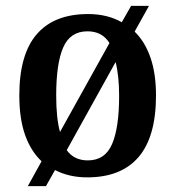

<svg xmlns="http://www.w3.org/2000/svg" viewBox="-20 -596 599 656"><path d="M122 -45Q85 -80 65.5 -135.5Q46 -191 46 -270Q46 -410 105.5 -479Q165 -548 281 -548Q347 -548 396 -520L428 -576H489L440 -488Q475 -454 494 -399.5Q513 -345 513 -270Q513 -129 453.5 -59.5Q394 10 278 10Q216 10 168 -15L137 40H75ZM354 -449Q329 -489 279 -489Q220 -489 196 -434Q172 -379 172 -270Q172 -192 185 -145ZM280 -48Q339 -48 363 -104Q387 -160 387 -268Q387 -337 375 -384L208 -83Q233 -48 280 -48Z"/></svg>

Font: Noto Serif Lao SemiCondensed SemiBold
Style: Regular
Weight: 600
Width: 4
Designer: Monotype Design Team
Foundry: Monotype Imaging Inc.
Version: Version 2.003; ttfautohint (v1.8.4.7-5d5b)